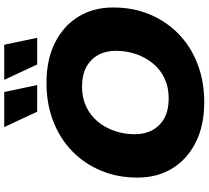

<svg xmlns="http://www.w3.org/2000/svg" viewBox="-58 -890 963 886"><g transform="rotate(-90 423.0 -447.5)"><path d="M394 14Q286 14 208 -25.5Q130 -65 88 -134Q46 -203 46 -294Q46 -386 78 -462.5Q110 -539 168 -595.5Q226 -652 306.5 -683Q387 -714 483 -714Q591 -714 669 -674.5Q747 -635 789 -566Q831 -497 831 -406Q831 -314 799 -237.5Q767 -161 709 -104.5Q651 -48 570.5 -17Q490 14 394 14ZM411 -150Q463 -150 503.5 -169Q544 -188 572.5 -222.5Q601 -257 616 -301Q631 -345 631 -394Q631 -441 611.5 -476Q592 -511 555.5 -530.5Q519 -550 466 -550Q415 -550 374 -531Q333 -512 304.5 -477.5Q276 -443 261 -399Q246 -355 246 -306Q246 -260 265.5 -224.5Q285 -189 321.5 -169.5Q358 -150 411 -150ZM568 -757 497 -909H659L691 -757ZM350 -757 279 -909H441L473 -757Z"/></g></svg>

Font: Montserrat Thin ExtraBold
Style: Italic
Weight: 800
Italic angle: -11.3°
Version: Version 9.000